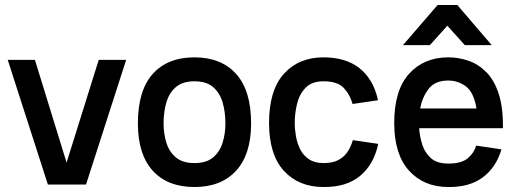

<svg xmlns="http://www.w3.org/2000/svg" viewBox="-20 -740 2080 770"><path d="M172 0 11 -500H120L247 -88L376 -500H486L325 0Z M533 -245Q533 -377 592.5 -443.5Q652 -510 760 -510Q867 -510 927 -443.5Q987 -377 987 -245Q987 -121 927 -55.5Q867 10 760 10Q652 10 592.5 -55.5Q533 -121 533 -245ZM760 -86Q808 -86 835 -109Q862 -132 873 -168.5Q884 -205 884 -245Q884 -290 873 -328.5Q862 -367 835 -390.5Q808 -414 760 -414Q712 -414 685 -390.5Q658 -367 647 -328.5Q636 -290 636 -245Q636 -205 647 -168.5Q658 -132 685 -109Q712 -86 760 -86Z M1277 10Q1178 10 1118.5 -55Q1059 -120 1059 -247Q1059 -378 1118.5 -444Q1178 -510 1277 -510Q1368 -510 1423 -465.5Q1478 -421 1496 -338L1394 -323Q1384 -360 1359 -387Q1334 -414 1277 -414Q1230 -414 1205 -387.5Q1180 -361 1171 -322.5Q1162 -284 1162 -247Q1162 -221 1167 -193Q1172 -165 1184 -141Q1196 -117 1219 -101.5Q1242 -86 1277 -86Q1316 -86 1339.5 -99.5Q1363 -113 1376 -134.5Q1389 -156 1395 -178L1497 -163Q1479 -80 1424 -34.5Q1369 11 1277 10Z M1735 -720H1814L1952 -559H1844L1774 -637L1704 -559H1596ZM1890 -156 1991 -141Q1970 -69 1916.5 -29Q1863 11 1778 10Q1680 10 1620.5 -55.5Q1561 -121 1561 -247Q1561 -378 1620.5 -444Q1680 -510 1778 -510Q1819 -510 1858.5 -496.5Q1898 -483 1930 -451Q1962 -419 1980 -364Q1998 -309 1997 -226H1661Q1663 -193 1673.5 -160Q1684 -127 1708.5 -105.5Q1733 -84 1778 -84Q1830 -84 1855 -104.5Q1880 -125 1890 -156ZM1778 -417Q1724 -417 1698.5 -383Q1673 -349 1665 -305H1891Q1880 -370 1848.5 -393.5Q1817 -417 1778 -417Z"/></svg>

Font: Haskoy SemiBold
Style: Regular
Weight: 600
Designer: Ertekin Erdin
Foundry: Ertekin Erdin
Version: Version 1.500; ttfautohint (v1.8.3)